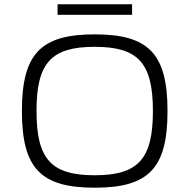

<svg xmlns="http://www.w3.org/2000/svg" viewBox="-20 -862 882 894"><path d="M595 -793V-842H248V-793ZM421 -702C170 -702 82 -612 82 -345C82 -78 170 12 421 12C672 12 760 -78 760 -345C760 -612 672 -702 421 -702ZM421 -644C623 -644 692 -569 692 -345C692 -121 623 -46 421 -46C218 -46 150 -121 150 -345C150 -569 218 -644 421 -644Z"/></svg>

Font: Exo 2 Light Expanded
Style: Regular
Weight: 300
Width: 7
Designer: Natanael Gama
Version: Version 1.001;PS 001.001;hotconv 1.0.70;makeotf.lib2.5.58329